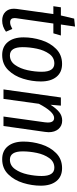

<svg xmlns="http://www.w3.org/2000/svg" viewBox="507 -1204 709 1763"><g transform="rotate(90 861.5 -322.5)"><path d="M147 -116Q146 -111 146 -101Q146 -61 185 -61Q200 -61 213.5 -66Q227 -71 246 -81L271 -23Q224 12 169 12Q119 12 89.5 -17Q60 -46 60 -96Q60 -104 62 -122L109 -458H37L47 -527H122L151 -649L224 -657L205 -527H306L286 -458H196Z M323 -184Q323 -266 348.5 -347.5Q374 -429 429 -483.5Q484 -538 567 -538Q644 -538 686 -486Q728 -434 728 -343Q728 -262 703 -180.5Q678 -99 623.5 -43.5Q569 12 485 12Q408 12 365.5 -40.5Q323 -93 323 -184ZM639 -351Q639 -467 563 -467Q508 -467 474.5 -420Q441 -373 427 -306Q413 -239 413 -176Q413 -59 489 -59Q543 -59 576.5 -106.5Q610 -154 624.5 -221.5Q639 -289 639 -351Z M1194 -414Q1194 -399 1191 -381L1137 0H1050L1103 -380Q1105 -400 1105 -407Q1105 -465 1063 -465Q1006 -465 933 -325L888 0H801L875 -527H950L942 -432Q975 -484 1009 -511.5Q1043 -539 1087 -539Q1135 -539 1164.5 -505Q1194 -471 1194 -414Z M1280 -184Q1280 -266 1305.5 -347.5Q1331 -429 1386 -483.5Q1441 -538 1524 -538Q1601 -538 1643 -486Q1685 -434 1685 -343Q1685 -262 1660 -180.5Q1635 -99 1580.5 -43.5Q1526 12 1442 12Q1365 12 1322.5 -40.5Q1280 -93 1280 -184ZM1596 -351Q1596 -467 1520 -467Q1465 -467 1431.5 -420Q1398 -373 1384 -306Q1370 -239 1370 -176Q1370 -59 1446 -59Q1500 -59 1533.5 -106.5Q1567 -154 1581.5 -221.5Q1596 -289 1596 -351Z"/></g></svg>

Font: Fira Sans Compressed
Style: Italic
Weight: 400
Width: 1
Italic angle: -8°
Designer: bBox Type GmbH & Carrois Corporate GbR & Edenspiekermann AG
Foundry: bBox Type GmbH & Carrois Corporate GbR & Edenspiekermann AG
Version: Version 4.301